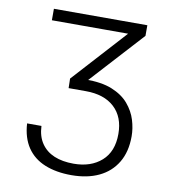

<svg xmlns="http://www.w3.org/2000/svg" viewBox="-81 -776 757 856"><g transform="rotate(10 297.5 -348.5)"><path d="M299 10Q230 10 178.5 -11Q127 -32 98 -75Q69 -118 65 -183H130Q132 -136 153.5 -104.5Q175 -73 212 -57.5Q249 -42 300 -42Q378 -42 426 -84.5Q474 -127 474 -207Q474 -284 427.5 -327Q381 -370 298 -370H220L219 -413L460 -678L465 -655H94V-707H517V-659L286 -406V-421Q360 -422 408 -402.5Q456 -383 483.5 -350.5Q511 -318 522.5 -280.5Q534 -243 534 -207Q534 -137 505 -88.5Q476 -40 423.5 -15Q371 10 299 10Z"/></g></svg>

Font: Asta Sans Light
Style: Regular
Weight: 300
Designer: 42dot
Version: Version 1.000